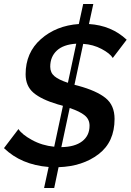

<svg xmlns="http://www.w3.org/2000/svg" viewBox="-31 -835 658 967"><path d="M363 -403Q455 -378 500.5 -341.5Q546 -305 546 -236Q546 -120 465.5 -58.5Q385 3 264 7L242 112H191L214 6Q76 -5 -11 -89L62 -185Q79 -158 130 -130Q181 -102 242 -96L286 -302Q283 -303 274.5 -305.5Q266 -308 261 -309Q177 -334 137.5 -368Q98 -402 98 -461Q98 -570 175 -638Q252 -706 366 -714L388 -815H439L417 -714Q530 -707 607 -635L537 -543Q523 -566 480.5 -588.5Q438 -611 388 -614L344 -408Q347 -407 353.5 -405.5Q360 -404 363 -403ZM222 -499Q222 -469 243.5 -451Q265 -433 311 -418L353 -615Q288 -611 255 -580Q222 -549 222 -499ZM278 -94Q346 -95 383 -123.5Q420 -152 420 -202Q420 -234 395.5 -254Q371 -274 320 -291Z"/></svg>

Font: Raleway-v4020 SemiBold
Style: Italic
Weight: 600
Italic angle: -12°
Designer: Matt McInerney, Pablo Impallari, Rodrigo Fuenzalida
Foundry: Matt McInerney, Pablo Impallari, Rodrigo Fuenzalida
Version: Version 4.020;PS 004.020;hotconv 1.0.88;makeotf.lib2.5.64775